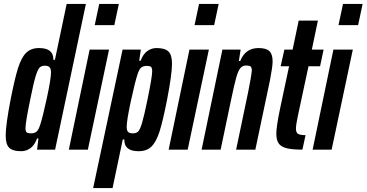

<svg xmlns="http://www.w3.org/2000/svg" viewBox="-20 -763 1869 979"><path d="M9 -72Q9 -125 34 -255Q55 -362 72 -416Q89 -470 113.5 -494Q138 -518 179 -518Q254 -518 252 -458H260L320 -743H418L261 0H169L176 -57H169Q156 -22 134.5 -7Q113 8 88 8Q45 8 27 -9.5Q9 -27 9 -72ZM185 -127Q198 -166 219 -263.5Q240 -361 240 -394Q240 -413 232.5 -420.5Q225 -428 209 -428Q191 -428 181.5 -418Q172 -408 161.5 -373.5Q151 -339 134 -255Q110 -138 110 -111Q110 -93 116 -88Q122 -83 138 -83Q156 -83 166.5 -92Q177 -101 185 -127Z M463 -635 486 -743H586L563 -635ZM331 0 437 -510H536L428 0Z M605 -510H698L690 -453H697Q710 -488 731.5 -503Q753 -518 778 -518Q821 -518 839 -500.5Q857 -483 857 -438Q857 -385 832 -255Q811 -148 794 -94Q777 -40 752.5 -16Q728 8 687 8Q612 8 614 -52H606L554 196H455ZM732 -255Q756 -372 756 -399Q756 -417 750 -422Q744 -427 728 -427Q710 -427 699.5 -418Q689 -409 681 -383Q668 -344 647 -246.5Q626 -149 626 -116Q626 -97 633.5 -90Q641 -83 657 -83Q675 -83 684.5 -92.5Q694 -102 704.5 -137Q715 -172 732 -255Z M972 -635 995 -743H1095L1072 -635ZM840 0 946 -510H1045L937 0Z M1114 -510H1207L1198 -452H1205Q1231 -518 1298 -518Q1337 -518 1353.5 -502.5Q1370 -487 1370 -450Q1370 -423 1357 -356L1282 0H1184L1245 -292Q1262 -376 1264 -404Q1264 -419 1257.5 -424Q1251 -429 1235 -429Q1216 -429 1205 -415Q1194 -401 1184.5 -367.5Q1175 -334 1159 -257L1105 0H1008Z M1389 -81Q1389 -117 1407 -204L1454 -425H1411L1430 -510H1472L1503 -658H1601L1570 -510H1630L1612 -425H1553L1499 -173Q1489 -126 1489 -107Q1489 -88 1499 -81Q1509 -74 1538 -74L1522 0Q1469 0 1440.5 -7.5Q1412 -15 1400.5 -32.5Q1389 -50 1389 -81Z M1706 -635 1729 -743H1829L1806 -635ZM1574 0 1680 -510H1779L1671 0Z"/></svg>

Font: Saira Ultra Condensed
Style: Bold Italic
Weight: 700
Width: 1
Italic angle: -12°
Designer: Hector Gatti with collaboration of the Omnibus-Type team
Foundry: Omnibus-Type
Version: Version 1.001; ttfautohint (v1.8)